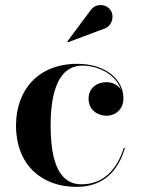

<svg xmlns="http://www.w3.org/2000/svg" viewBox="-20 -719 556 749"><path d="M383.5 -606C416 -614.5 427.5 -654 412 -678.5C398.5 -700.5 356 -712 332 -677L242.5 -557L245 -554ZM467.5 -142H463C436.5 -58.5 384.5 0 298 0C198.5 0 177.5 -115.5 177.5 -230C177.5 -324 193.5 -463 301.5 -463C363.5 -463 432 -429 451.5 -369.5C439.5 -388.5 418 -398.5 395 -398.5C358 -398.5 325.5 -375.5 325.5 -334C325.5 -288 363.5 -267.5 395 -267.5C431.5 -267.5 461.5 -293 461.5 -335C461.5 -410 391 -470 281.5 -470C128 -470 42.5 -366.5 42.5 -230C42.5 -74 144.5 10 278 10C385 10 441.5 -53.5 467.5 -142Z"/></svg>

Font: Bodoni* 36pt Medium
Style: Regular
Weight: 500
Version: Version 2.3